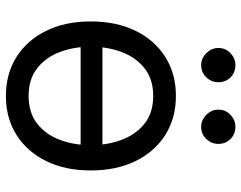

<svg xmlns="http://www.w3.org/2000/svg" viewBox="-102 -688 801 637"><g transform="rotate(90 298.5 -369.5)"><path d="M489.3 -308.9V-236.5H107.2V-308.9ZM298.3 11.4Q224.4 11.4 168.9 -23.8Q113.3 -58.9 82.2 -122.2Q51.1 -185.4 51.1 -269.9Q51.1 -355.1 82.2 -418.7Q113.3 -482.2 168.9 -517.4Q224.4 -552.6 298.3 -552.6Q372.2 -552.6 427.7 -517.4Q483.3 -482.2 514.4 -418.7Q545.5 -355.1 545.5 -269.9Q545.5 -185.4 514.4 -122.2Q483.3 -58.9 427.7 -23.8Q372.2 11.4 298.3 11.4ZM298.3 -63.9Q354.4 -63.9 390.6 -92.7Q426.8 -121.4 444.2 -168.3Q461.6 -215.2 461.6 -269.9Q461.6 -324.6 444.2 -371.8Q426.8 -419 390.6 -448.2Q354.4 -477.3 298.3 -477.3Q242.2 -477.3 206 -448.2Q169.7 -419 152.3 -371.8Q134.9 -324.6 134.9 -269.9Q134.9 -215.2 152.3 -168.3Q169.7 -121.4 206 -92.7Q242.2 -63.9 298.3 -63.9ZM196 -636.4Q173.7 -636.4 156.4 -653.6Q139.2 -670.8 139.2 -693.2Q139.2 -717.7 156.4 -733.8Q173.7 -750 196 -750Q220.5 -750 236.7 -733.8Q252.8 -717.7 252.8 -693.2Q252.8 -670.8 236.7 -653.6Q220.5 -636.4 196 -636.4ZM400.6 -636.4Q378.2 -636.4 361 -653.6Q343.7 -670.8 343.7 -693.2Q343.7 -717.7 361 -733.8Q378.2 -750 400.6 -750Q425.1 -750 441.2 -733.8Q457.4 -717.7 457.4 -693.2Q457.4 -670.8 441.2 -653.6Q425.1 -636.4 400.6 -636.4Z"/></g></svg>

Font: InterMG
Style: Regular
Weight: 400
Designer: Rasmus Andersson
Foundry: rsms
Version: Version 3.019;December 26, 2023;FontCreator 15.0.0.2955 64-b